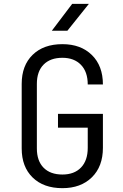

<svg xmlns="http://www.w3.org/2000/svg" viewBox="-20 -970 640 1000"><path d="M305 10Q207 10 150 -45.5Q93 -101 93 -197V-533Q93 -629 150 -684.5Q207 -740 305 -740Q401 -740 458.5 -683.5Q516 -627 516 -530H437Q437 -596 401.5 -632.5Q366 -669 305 -669Q242 -669 207 -633.5Q172 -598 172 -533V-197Q172 -132 207 -96.5Q242 -61 305 -61Q367 -61 402 -97.5Q437 -134 437 -200V-305H282V-377H516V-200Q516 -103 458.5 -46.5Q401 10 305 10ZM250 -810 356 -950H443L331 -810Z"/></svg>

Font: JetBrains Mono NL Light
Style: Regular
Weight: 300
Monospace: yes
Designer: Philipp Nurullin, Konstantin Bulenkov
Foundry: JetBrains
Version: Version 2.305; ttfautohint (v1.8.4.7-5d5b)